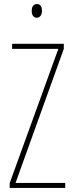

<svg xmlns="http://www.w3.org/2000/svg" viewBox="-20 -931 363 951"><path d="M163 -911C143 -911 137 -893 137 -877C137 -859 145 -843 162 -843C178 -843 188 -857 188 -878C188 -894 182 -911 163 -911ZM303 0V-25H57L296 -689V-714H40V-689H269L28 -24V0Z"/></svg>

Font: Noto Sans Armenian ExtraCondensed Thin
Style: Regular
Weight: 100
Width: 2
Designer: Monotype Design Team
Foundry: Monotype Imaging Inc.
Version: Version 2.008